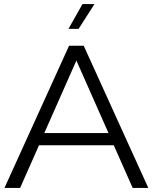

<svg xmlns="http://www.w3.org/2000/svg" viewBox="-20 -925 753 945"><path d="M2 0H79L172 -210H540L633 0H710L392 -700H320ZM317 -783H367L445 -905H386ZM198 -270 356 -627 514 -270Z"/></svg>

Font: Chess Sans
Style: Regular
Weight: 400
Designer: Wolf Bōese
Foundry: Wolf Bōese
Version: Version 7.223;Glyphs 3.3 (3306)